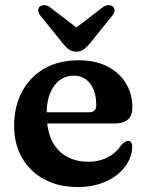

<svg xmlns="http://www.w3.org/2000/svg" viewBox="-20 -723 576 755"><path d="M500.5 -300.5Q500.5 -237.5 432 -237.5H165.5Q174.5 -162.5 217.8 -124.8Q261 -87 327 -87Q371 -87 404.5 -105Q438 -123 456.5 -152Q473.5 -169.5 483.5 -169Q500.5 -168.5 500 -144Q498.5 -102.5 471.2 -66.8Q444 -31 396 -9.2Q348 12.5 285 12.5Q210.5 12.5 154.2 -17.8Q98 -48 66.8 -102.2Q35.5 -156.5 35.5 -228.5Q35.5 -303 66 -361.2Q96.5 -419.5 153.2 -452.8Q210 -486 289.5 -486Q354.5 -486 401.8 -462Q449 -438 474.8 -396Q500.5 -354 500.5 -300.5ZM270.5 -425.5Q224.5 -425.5 194.8 -387.8Q165 -350 163.5 -281.5H329.5Q358.5 -281.5 358.5 -308.5Q358.5 -364.5 334 -395Q309.5 -425.5 270.5 -425.5ZM332.5 -551Q320 -536.5 308.5 -528.2Q297 -520 280.5 -520Q263.5 -520 251.8 -528Q240 -536 228 -551L139 -661.5Q130 -672.5 130.2 -682Q130.5 -691.5 136.5 -697Q144 -703 154.8 -702.8Q165.5 -702.5 177 -694L280.5 -615L383.5 -694Q395 -702.5 405.8 -702.8Q416.5 -703 424 -697Q430 -691.5 430.2 -682Q430.5 -672.5 421.5 -661.5Z"/></svg>

Font: Fraunces 9pt S050 SemiBold
Style: Regular
Weight: 600
Version: Version 1.000; ttfautohint (v1.8.3)